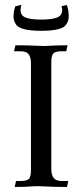

<svg xmlns="http://www.w3.org/2000/svg" viewBox="-20 -763 336 784"><path d="M253.4 0.5Q201.2 0.5 168.5 -1.5Q149.4 -2.9 134.3 -2.9Q123 -2.9 110.4 -2Q86.4 0.5 40 0.5L45.4 -23.9H64.9Q87.4 -23.9 96.9 -31.5Q106.4 -39.1 106.4 -69.8V-502Q106.4 -525.4 100.1 -536.4Q93.8 -547.4 84.2 -550.5Q74.7 -553.7 64.9 -553.7H37.1L43 -578.1Q94.7 -578.1 127.4 -576.2Q146.5 -575.2 162.1 -575.2Q172.9 -575.2 185.5 -576.2Q209.5 -578.1 255.9 -578.1L250.5 -553.7H231Q209 -553.7 199.2 -546.1Q189.5 -538.6 189.5 -508.3V-75.7Q189.5 -52.7 195.8 -41.7Q202.1 -30.8 211.7 -27.3Q221.2 -23.9 231 -23.9H258.8ZM148.4 -637.2Q58.6 -637.2 44.4 -665Q35.2 -678.7 35.2 -695.8Q35.2 -716.8 42.5 -737.3L67.4 -743.2Q64 -732.9 64 -719.7Q64 -713.4 66.9 -707.5Q74.7 -683.1 147.9 -683.1Q217.3 -683.1 229.5 -704.1Q233.9 -711.9 233.9 -721.7Q233.9 -728.5 231.4 -737.8L252.9 -742.7Q260.7 -721.7 260.7 -695.3Q260.7 -678.2 251.5 -665Q237.8 -637.2 148.4 -637.2Z"/></svg>

Font: Quaaykop
Style: Regular
Weight: 400
Designer: Tup Wanders
Foundry: Free font, DO NOT SELL
Version: Version 1.00;July 31, 2023;FontCreator 11.5.0.2430 64-bit